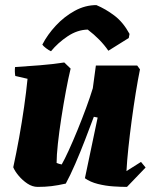

<svg xmlns="http://www.w3.org/2000/svg" viewBox="-20 -721 617 753"><path d="M128 12Q107 12 87.5 -1Q68 -14 53 -32Q38 -50 32 -65Q44 -120 55 -181Q66 -242 74.5 -301.5Q83 -361 88 -412L40 -423Q37 -440 39 -458Q86 -461 136.5 -465Q187 -469 232 -476L257 -452Q248 -415 238.5 -364Q229 -313 220.5 -258.5Q212 -204 207 -157.5Q202 -111 202 -82Q211 -78 222 -76Q233 -95 249.5 -131Q266 -167 284 -211Q302 -255 318 -298.5Q334 -342 344 -375L356 -464H518L529 -449Q521 -410 512.5 -357.5Q504 -305 496.5 -249Q489 -193 483.5 -141Q478 -89 476 -50L533 -86L551 -64L478 12Q454 12 424 10Q394 8 364 0.5Q334 -7 313 -22L363 -260L348 -263Q333 -223 314 -173.5Q295 -124 275 -78Q255 -32 238 -1Q207 6 182 9Q157 12 128 12ZM358 -701Q394 -686 428.5 -660Q463 -634 488 -588L485 -572L405 -522Q390 -544 369.5 -565Q349 -586 324 -605Q283 -604 245 -578.5Q207 -553 180 -520Q171 -524 160.5 -532Q150 -540 146 -546Q166 -585 199 -620.5Q232 -656 273 -678.5Q314 -701 358 -701Z"/></svg>

Font: Labrada ExtraBold
Style: Italic
Weight: 800
Italic angle: -7°
Designer: Mercedes Jáuregui
Foundry: Omnibus-Type Team
Version: Version 1.000; ttfautohint (v1.8.4.7-5d5b)